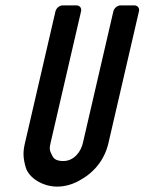

<svg xmlns="http://www.w3.org/2000/svg" viewBox="-20 -687 537 713"><path d="M383 -157 496 -645C499 -657 491 -667 479 -667H428C416 -667 404 -657 401 -645L288 -157C281 -125 256 -89 215 -89C194 -89 181 -95 175 -107C163 -129 163 -136 168 -157L281 -645C284 -657 276 -667 264 -667H213C201 -667 189 -657 186 -645L73 -157C65 -124 65 -101 76 -64C89 -24 141 6 192 6C219 6 246 -1 272 -15C327 -44 368 -91 383 -157Z"/></svg>

Font: DIN Rundschrift
Style: EngKursiv
Weight: 400
Width: 3
Version: Version 1.027